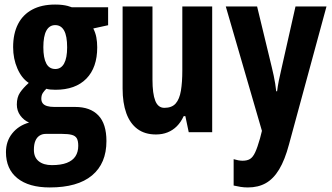

<svg xmlns="http://www.w3.org/2000/svg" viewBox="-20 -575 1443 835"><path d="M196.3 240.2Q105.5 240.2 55.7 200.2Q5.9 160.2 5.9 86.9Q5.9 39.1 33.4 4.9Q61 -29.3 106.4 -42Q83.5 -51.8 68.4 -72.5Q53.2 -93.3 53.2 -120.6Q53.2 -151.9 67.1 -172.4Q81.1 -192.9 105 -214.4Q74.2 -234.4 55.7 -276.9Q37.1 -319.3 37.1 -370.1Q37.1 -428.7 58.3 -470.2Q79.6 -511.7 120.4 -533.4Q161.1 -555.2 219.7 -555.2Q237.8 -555.2 251.2 -553.5Q264.6 -551.8 274.7 -549.1Q284.7 -546.4 292 -543.5H450.2V-465.3L385.7 -451.2Q395 -433.1 398.9 -413.1Q402.8 -393.1 402.8 -369.1Q402.8 -281.2 355.5 -232.9Q308.1 -184.6 221.2 -184.6Q194.3 -184.6 181.6 -189Q173.8 -181.6 166.7 -171.4Q159.7 -161.1 159.7 -145.5Q159.7 -133.8 165.8 -125.7Q171.9 -117.7 184.6 -113.8Q197.3 -109.9 216.3 -109.9H307.1Q372.6 -109.9 407.7 -73.2Q442.9 -36.6 442.9 38.6Q442.9 135.7 380.1 188Q317.4 240.2 196.3 240.2ZM205.6 143.1Q245.1 143.1 270.5 133.3Q295.9 123.5 308.1 104.7Q320.3 85.9 320.3 59.1Q320.3 37.6 314 26.6Q307.6 15.6 292.2 11.5Q276.9 7.3 250 7.3H178.7Q163.6 7.3 151.9 14.9Q140.1 22.5 133.8 37.6Q127.4 52.7 127.4 76.7Q127.4 109.4 148.4 126.2Q169.4 143.1 205.6 143.1ZM220.7 -274.9Q245.6 -274.9 258.8 -298.8Q272 -322.8 272 -369.1Q272 -418.5 258.8 -442.1Q245.6 -465.8 220.2 -465.8Q194.8 -465.8 181.6 -441.7Q168.5 -417.5 168.5 -369.6Q168.5 -323.2 181.2 -299.1Q193.8 -274.9 220.7 -274.9Z M902.8 -546.9V0H800.8L786.1 -69.8H778.8Q766.6 -43.5 749 -25.9Q731.4 -8.3 708.7 0.7Q686 9.8 658.2 9.8Q609.9 9.8 577.6 -14.2Q545.4 -38.1 529.3 -82.8Q513.2 -127.4 513.2 -189.9V-546.9H643.1V-229Q643.1 -167.5 655.3 -136.7Q667.5 -106 694.8 -106Q727.5 -106 744.1 -125Q760.7 -144 766.8 -180.7Q772.9 -217.3 772.9 -269V-546.9Z M961.9 -546.9H1098.1L1162.1 -282.2Q1166.5 -264.2 1170.4 -245.8Q1174.3 -227.5 1177 -210.4Q1179.7 -193.4 1181.2 -178.2H1185.1Q1187.5 -198.2 1192.4 -223.4Q1197.3 -248.5 1205.1 -280.8L1265.1 -546.9H1399.9L1236.8 53.2Q1218.8 120.6 1194.1 161.6Q1169.4 202.6 1136.2 221.4Q1103 240.2 1058.1 240.2Q1041.5 240.2 1026.4 237.8Q1011.2 235.4 996.1 231.9V117.2Q1005.9 120.1 1015.9 122.1Q1025.9 124 1035.2 124Q1055.2 124 1067.6 116.2Q1080.1 108.4 1089.8 87.4Q1099.6 66.4 1110.8 26.9L1119.1 -5.9Z"/></svg>

Font: Open Sans Condensed
Style: Regular
Weight: 400
Width: 3
Designer: Monotype Design Team
Foundry: Monotype Imaging Inc.
Version: Version 3.000